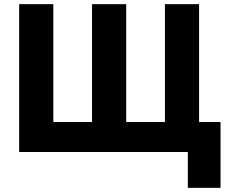

<svg xmlns="http://www.w3.org/2000/svg" viewBox="-20 -730 1098 922"><path d="M882 0H72V-710H236V-144H422V-710H586V-144H772V-710H936V-144H1039V172H882Z"/></svg>

Font: Boldmen
Style: Bold
Weight: 700
Designer: Matt McInerney, Pablo Impallari, Rodrigo Fuenzalida
Foundry: LIVING CONCEPT
Version: Version 1.000